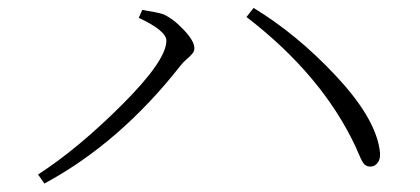

<svg xmlns="http://www.w3.org/2000/svg" viewBox="-20 -585 1040 475"><path d="M391.6 -484.4Q391.6 -508.8 323.2 -541L332 -560.5Q373 -553.7 383.8 -549.8Q408.2 -539.1 434.6 -511.2Q460.9 -483.4 460.9 -465.8Q460.9 -459 456.5 -453.1Q452.1 -447.3 442.4 -439Q432.6 -430.7 426.8 -422.9Q276.4 -231.4 89.8 -130.9L74.2 -153.3Q173.8 -217.8 282.7 -326.7Q391.6 -435.5 391.6 -484.4ZM918.9 -216.8Q922.9 -195.3 915.5 -184.1Q908.2 -172.9 896.5 -172.9Q893.6 -172.9 891.1 -173.3Q888.7 -173.8 886.2 -175.3Q883.8 -176.8 882.3 -177.7Q880.9 -178.7 878.9 -181.6Q877 -184.6 875.5 -187Q874 -189.5 872.1 -193.8Q870.1 -198.2 868.7 -201.7Q867.2 -205.1 864.3 -211.4Q861.3 -217.8 859.4 -222.7Q776.4 -399.4 589.8 -543L607.4 -565.4Q714.8 -500 810.5 -397.9Q906.2 -295.9 918.9 -216.8Z"/></svg>

Font: GenYoMin TW TTF ExtraLight
Style: Regular
Weight: 250
Version: Version 1.300